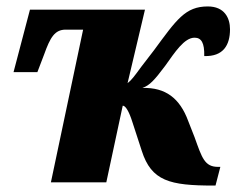

<svg xmlns="http://www.w3.org/2000/svg" viewBox="-20 -566 734 596"><path d="M642 10H649L664 -48H657C615 -48 607 -76 584 -140L564 -191C538 -261 494 -295 422 -293C445 -301 460 -318 493 -362C523 -404 552 -449 584 -449C605 -449 615 -433 614 -392C673 -390 694 -426 694 -475C694 -510 677 -546 625 -546C555 -546 528 -505 458 -410L418 -358C397 -329 387 -316 376 -308L430 -536H73L22 -342H96L117 -397C136 -450 150 -474 184 -474H238L138 0H310L361 -238C370 -238 381 -219 391 -187L420 -98C450 -4 507 10 642 10Z"/></svg>

Font: Noto Serif Condensed Black
Style: Italic
Weight: 900
Width: 3
Italic angle: -12°
Designer: Monotype Design Team
Foundry: Monotype Imaging Inc.
Version: Version 2.013